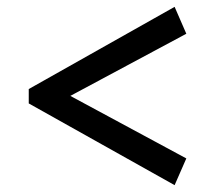

<svg xmlns="http://www.w3.org/2000/svg" viewBox="-20 -603 626 561"><path d="M64 -300.8V-342.8L490.2 -583L524.4 -504.4L185.5 -322.8L524.4 -140.1L490.2 -62Z"/></svg>

Font: Metrophobic
Style: Regular
Weight: 400
Designer: Vernon Adams
Foundry: Vernon Adams
Version: Version 3.200; ttfautohint (v1.8.4.7-5d5b);gftools[0.9.23]